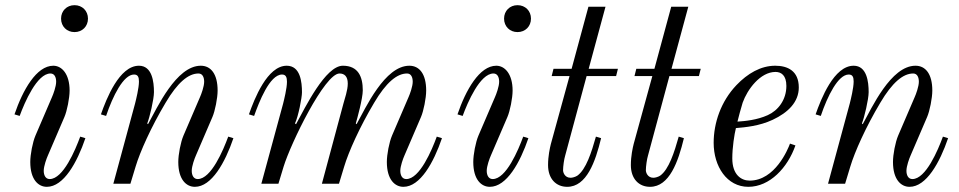

<svg xmlns="http://www.w3.org/2000/svg" viewBox="-20 -710 3708 742"><path d="M216 -638C216 -608 238 -586 268 -586C298 -586 320 -608 320 -638C320 -668 298 -690 268 -690C238 -690 216 -668 216 -638ZM36 -268 56 -262C75 -314 123 -426 175 -426C191 -426 197 -411 197 -394C197 -376 186 -346 181 -335L117 -186C106 -160 97 -113 97 -84C97 -16 128 12 161 12C226 12 278 -82 310 -176L290 -182C271 -130 224 -18 172 -18C156 -18 149 -33 149 -50C149 -68 160 -98 165 -109L229 -258C239 -281 249 -331 249 -360C249 -424 219 -456 186 -456C121 -456 68 -362 36 -268Z M370 -268 390 -262C416 -339 457 -422 498 -422C513 -422 517 -412 517 -395C517 -370 506 -326 502 -310L418 0H484L504 -66C521 -123 564 -219 620 -313C666 -391 708 -426 747 -426C763 -426 769 -411 769 -394C769 -376 758 -346 753 -335L689 -186C678 -160 669 -113 669 -84C669 -16 700 12 733 12C798 12 850 -82 882 -176L862 -182C843 -130 796 -18 744 -18C728 -18 721 -33 721 -50C721 -68 732 -98 737 -109L801 -258C811 -281 821 -331 821 -360C821 -424 795 -456 756 -456C661 -456 587 -293 552 -230L549 -233C558 -255 575 -326 575 -354C575 -394 568 -456 517 -456C441 -456 391 -328 370 -268Z M942 -268 962 -262C981 -315 1022 -422 1070 -422C1085 -422 1089 -411 1089 -394C1089 -369 1078 -325 1074 -309L990 0H1056L1076 -66C1104 -157 1235 -426 1292 -426C1311 -426 1324 -415 1324 -387C1324 -361 1312 -328 1307 -309L1224 0H1290L1310 -66C1327 -123 1370 -219 1426 -313C1472 -391 1514 -426 1553 -426C1569 -426 1575 -411 1575 -394C1575 -376 1564 -346 1559 -335L1495 -186C1484 -160 1475 -113 1475 -84C1475 -16 1506 12 1539 12C1604 12 1656 -82 1688 -176L1668 -182C1649 -130 1602 -18 1550 -18C1534 -18 1527 -33 1527 -50C1527 -68 1538 -98 1543 -109L1607 -258C1617 -281 1627 -331 1627 -360C1627 -424 1601 -456 1562 -456C1467 -456 1393 -293 1358 -230L1355 -233C1360 -250 1382 -329 1382 -361C1382 -414 1364 -456 1305 -456C1238 -456 1160 -296 1124 -230L1120 -233C1133 -260 1147 -333 1147 -353C1147 -393 1141 -456 1088 -456C1013 -456 963 -328 942 -268Z M1928 -638C1928 -608 1950 -586 1980 -586C2010 -586 2032 -608 2032 -638C2032 -668 2010 -690 1980 -690C1950 -690 1928 -668 1928 -638ZM1748 -268 1768 -262C1787 -314 1835 -426 1887 -426C1903 -426 1909 -411 1909 -394C1909 -376 1898 -346 1893 -335L1829 -186C1818 -160 1809 -113 1809 -84C1809 -16 1840 12 1873 12C1938 12 1990 -82 2022 -176L2002 -182C1983 -130 1936 -18 1884 -18C1868 -18 1861 -33 1861 -50C1861 -68 1872 -98 1877 -109L1941 -258C1951 -281 1961 -331 1961 -360C1961 -424 1931 -456 1898 -456C1833 -456 1780 -362 1748 -268Z M2098 -72C2098 -19 2129 12 2172 12C2247 12 2281 -85 2303 -176L2283 -182C2266 -122 2245 -55 2211 -31C2203 -26 2192 -23 2185 -23C2163 -23 2156 -43 2156 -52C2156 -67 2160 -95 2164 -108L2247 -416H2361L2368 -444H2255L2320 -684H2254L2189 -444H2119L2112 -416H2181L2109 -154C2105 -138 2098 -107 2098 -72Z M2418 -72C2418 -19 2449 12 2492 12C2567 12 2601 -85 2623 -176L2603 -182C2586 -122 2565 -55 2531 -31C2523 -26 2512 -23 2505 -23C2483 -23 2476 -43 2476 -52C2476 -67 2480 -95 2484 -108L2567 -416H2681L2688 -444H2575L2640 -684H2574L2509 -444H2439L2432 -416H2501L2429 -154C2425 -138 2418 -107 2418 -72Z M2738 -158C2738 -67 2789 12 2872 12C2955 12 3024 -62 3054 -148L3033 -155C3025 -133 2975 -12 2877 -12C2845 -12 2810 -34 2810 -98C2810 -140 2818 -191 2824 -215C2860 -218 2915 -223 2966 -247C3026 -275 3067 -316 3067 -372C3067 -436 3024 -456 2976 -456C2920 -456 2869 -426 2826 -381C2766 -318 2738 -235 2738 -158ZM2830 -240C2832 -249 2845 -298 2850 -313C2868 -364 2918 -432 2977 -432C2999 -432 3019 -419 3019 -378C3019 -324 2987 -283 2947 -265C2905 -246 2859 -242 2830 -240Z M3132 -268 3152 -262C3178 -339 3219 -422 3260 -422C3275 -422 3279 -412 3279 -395C3279 -370 3268 -326 3264 -310L3180 0H3246L3266 -66C3283 -123 3326 -219 3382 -313C3428 -391 3470 -426 3509 -426C3525 -426 3531 -411 3531 -394C3531 -376 3520 -346 3515 -335L3451 -186C3440 -160 3431 -113 3431 -84C3431 -16 3462 12 3495 12C3560 12 3612 -82 3644 -176L3624 -182C3605 -130 3558 -18 3506 -18C3490 -18 3483 -33 3483 -50C3483 -68 3494 -98 3499 -109L3563 -258C3573 -281 3583 -331 3583 -360C3583 -424 3557 -456 3518 -456C3423 -456 3349 -293 3314 -230L3311 -233C3320 -255 3337 -326 3337 -354C3337 -394 3330 -456 3279 -456C3203 -456 3153 -328 3132 -268Z"/></svg>

Font: Old Standard
Style: Italic
Weight: 400
Italic angle: -15.2°
Designer: Alexey Kryukov <alexios@thessalonica.org.ru>
Version: Version 2.0